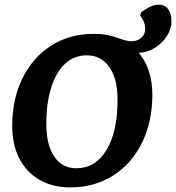

<svg xmlns="http://www.w3.org/2000/svg" viewBox="-20 -801 764 833"><path d="M582 -572Q641 -502 641 -389Q641 -273 596 -181.5Q551 -90 470 -39Q389 12 285 12Q209 12 152 -20.5Q95 -53 64 -113Q33 -173 33 -255Q33 -371 77.5 -461.5Q122 -552 202 -603Q282 -654 386 -654H387Q424 -654 449 -648.5Q474 -643 501 -633Q532 -622 550 -622Q576 -622 593 -637Q610 -652 610 -676Q610 -691 604 -706.5Q598 -722 588 -733L592 -747Q636 -781 668 -781Q694 -781 709 -762Q724 -743 724 -711Q724 -675 703 -643Q682 -611 648.5 -591.5Q615 -572 582 -572ZM490 -370Q490 -460 454 -510.5Q418 -561 356 -561Q303 -561 263.5 -525.5Q224 -490 202.5 -422.5Q181 -355 181 -262Q181 -172 215.5 -121.5Q250 -71 311 -71Q394 -71 442 -150Q490 -229 490 -370Z"/></svg>

Font: Alegreya
Style: Bold Italic
Weight: 700
Italic angle: -7°
Designer: Juan Pablo del Peral
Foundry: Huerta Tipografica
Version: Version 2.007; ttfautohint (v1.6)